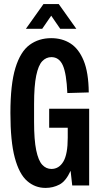

<svg xmlns="http://www.w3.org/2000/svg" viewBox="-20 -909 495 941"><path d="M203 12Q152 12 113 -22Q74 -56 52.5 -136Q31 -216 31 -355Q31 -496 55.5 -576Q80 -656 125 -689Q170 -722 231 -722Q285 -722 325.5 -696Q366 -670 390 -612Q414 -554 415 -456L310 -453Q306 -548 288 -588.5Q270 -629 232 -629Q206 -629 187 -609Q168 -589 157.5 -538.5Q147 -488 147 -398V-312Q147 -223 157.5 -172.5Q168 -122 187 -101.5Q206 -81 232 -81Q269 -81 290.5 -117Q312 -153 312 -234V-283H221V-376H417V0H334L326 -72Q303 -21 271.5 -4.5Q240 12 203 12ZM107 -768 193 -889H268L354 -768H275L231 -832L187 -768Z"/></svg>

Font: Special Gothic Condensed Medium
Style: Regular
Weight: 500
Width: 3
Designer: Alistair McCready
Foundry: Monolith
Version: Version 1.000; ttfautohint (v1.8.4.7-5d5b)